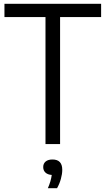

<svg xmlns="http://www.w3.org/2000/svg" viewBox="-20 -760 557 1013"><path d="M220 0V-670H3.5V-740H513.5V-670H297V0ZM308.5 136Q308.5 158 301.2 184Q294 210 281 233H232.5Q249 195.5 253 163Q231.5 161.5 219.8 150.5Q208 139.5 208 121.5Q208 103 220.8 92.2Q233.5 81.5 257 81.5Q308.5 81.5 308.5 136Z"/></svg>

Font: Encode Sans Condensed
Style: Regular
Weight: 400
Width: 3
Designer: Multiple Designers
Foundry: Impallari Type
Version: Version 2.000